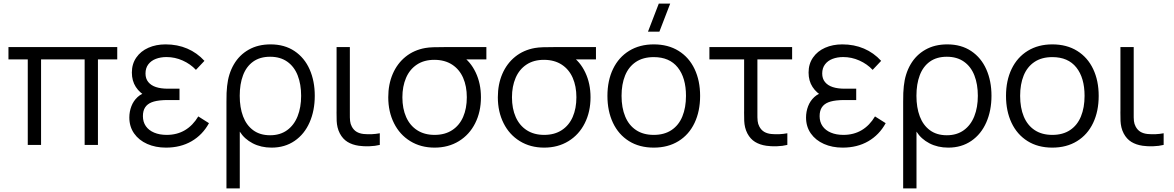

<svg xmlns="http://www.w3.org/2000/svg" viewBox="-20 -800 6481 1060"><path d="M133.3 0V-472H26.7V-540H627.3V-472H520.7V0H447.3V-472H206.7V0Z M896 15Q976.7 15 1037.6 -20.2Q1098.5 -55.5 1133.7 -120L1074.7 -157.3Q1044.8 -107.2 1000.9 -81.2Q957 -55.3 900.3 -55.3Q860.8 -55.3 831.2 -67.8Q801.5 -80.2 785.2 -103.5Q769 -126.8 769 -158.7Q769 -188.5 781.2 -207.1Q793.3 -225.7 817.2 -235.2Q841.2 -244.8 880.7 -247Q887 -247.3 893.7 -247.5Q900.3 -247.7 907 -247.7H971V-310.3H907.7Q868.5 -310.3 841.2 -319.3Q813.8 -328.3 798.6 -347.1Q783.3 -365.8 783.3 -394.3Q783.3 -424.2 798.7 -444.6Q814.2 -465 840.4 -475Q866.7 -485 899.3 -485Q945.8 -485 988.6 -465.8Q1031.3 -446.7 1061.7 -414.3L1108.7 -464Q1067.8 -508.7 1013.7 -531.8Q959.5 -555 894 -555Q841.5 -555 799.2 -536.3Q757 -517.7 732.5 -482.3Q708 -447 708 -399.3Q708 -353.8 729.8 -320.1Q751.5 -286.3 792.7 -264.3L797 -292Q763 -285.7 739.9 -264.5Q716.8 -243.3 705.4 -213.5Q694 -183.7 694 -151.3Q694 -101 720.4 -63.3Q746.8 -25.7 792.8 -5.3Q838.8 15 896 15Z M1230.2 -237.3Q1230.2 -266.2 1230.9 -287Q1231.7 -307.8 1233.8 -324.7Q1240.8 -392.5 1271.1 -444.5Q1301.3 -496.5 1353.1 -525.8Q1404.8 -555 1473.5 -555Q1550.8 -555 1605.9 -518.1Q1661 -481.2 1689.4 -416.9Q1717.8 -352.7 1717.8 -271.3Q1717.8 -189.3 1689.2 -124.3Q1660.7 -59.3 1606.6 -22.2Q1552.5 15 1479.2 15Q1421.2 15 1375.2 -8.8Q1329.3 -32.7 1303.8 -73.3V240H1230.2ZM1471.2 -53.3Q1526.5 -53.3 1565 -81.2Q1603.5 -109 1623 -158.2Q1642.5 -207.3 1642.5 -271Q1642.5 -334.8 1623.5 -383.5Q1604.5 -432.2 1566 -459.4Q1527.5 -486.7 1471.2 -486.7Q1415.2 -486.7 1377.6 -459.8Q1340 -432.8 1321.8 -384.4Q1303.5 -336 1303.5 -271.3Q1303.5 -206.3 1322 -157.4Q1340.5 -108.5 1378.1 -80.9Q1415.7 -53.3 1471.2 -53.3Z M1960.8 4.7Q1924.8 -0.5 1898.7 -16.5Q1872.5 -32.5 1856.2 -63.3Q1847.5 -80 1843.5 -97.4Q1839.5 -114.8 1838.7 -132.3Q1837.8 -149.8 1838 -180Q1838.2 -183.8 1838.2 -187.8Q1838.2 -191.7 1838.2 -195.7V-540H1911.5V-198.3V-179.2Q1911 -148.5 1912.8 -132Q1914.5 -115.5 1922.5 -100.7Q1932.8 -81.8 1948.8 -72.3Q1964.8 -62.8 1987.5 -60.3Q2033.2 -56 2076.8 -64.3V0Q2051 6.5 2018.5 7.5Q1986 8.5 1960.8 4.7Z M2379.2 15Q2303 15 2244.9 -20.8Q2186.8 -56.5 2155.2 -119.8Q2123.5 -183 2123.5 -263Q2123.5 -334.5 2148.3 -392.1Q2173.2 -449.7 2219.2 -486.8Q2265.2 -523.8 2327.8 -535Q2346.8 -538.3 2372.6 -539.2Q2398.3 -540 2432.5 -540H2665.2V-472H2503.2L2527.5 -493.3Q2577 -461.2 2606.1 -400.2Q2635.2 -339.2 2635.2 -263Q2635.2 -182.8 2603.4 -119.7Q2571.7 -56.5 2513.5 -20.8Q2455.3 15 2379.2 15ZM2379.2 -55.3Q2436.2 -55.3 2476.2 -81.4Q2516.3 -107.5 2536.8 -154.3Q2557.2 -201.2 2557.2 -263Q2557.2 -324 2536.8 -370.5Q2516.3 -417 2476.2 -443.2Q2436 -469.3 2379.2 -469.7Q2321.5 -470 2281.5 -443.3Q2241.5 -416.7 2221.5 -369.7Q2201.5 -322.7 2201.5 -263Q2201.5 -200.3 2222.4 -153.5Q2243.3 -106.7 2283.3 -81Q2323.3 -55.3 2379.2 -55.3Z M2984.2 15Q2908 15 2849.9 -20.8Q2791.8 -56.5 2760.2 -119.8Q2728.5 -183 2728.5 -263Q2728.5 -334.5 2753.3 -392.1Q2778.2 -449.7 2824.2 -486.8Q2870.2 -523.8 2932.8 -535Q2951.8 -538.3 2977.6 -539.2Q3003.3 -540 3037.5 -540H3270.2V-472H3108.2L3132.5 -493.3Q3182 -461.2 3211.1 -400.2Q3240.2 -339.2 3240.2 -263Q3240.2 -182.8 3208.4 -119.7Q3176.7 -56.5 3118.5 -20.8Q3060.3 15 2984.2 15ZM2984.2 -55.3Q3041.2 -55.3 3081.2 -81.4Q3121.3 -107.5 3141.8 -154.3Q3162.2 -201.2 3162.2 -263Q3162.2 -324 3141.8 -370.5Q3121.3 -417 3081.2 -443.2Q3041 -469.3 2984.2 -469.7Q2926.5 -470 2886.5 -443.3Q2846.5 -416.7 2826.5 -369.7Q2806.5 -322.7 2806.5 -263Q2806.5 -200.3 2827.4 -153.5Q2848.3 -106.7 2888.3 -81Q2928.3 -55.3 2984.2 -55.3Z M3620.3 -625H3557.3L3617 -780H3680ZM3589.2 15Q3510 15 3452.3 -21.1Q3394.7 -57.2 3364.1 -121.9Q3333.5 -186.7 3333.5 -270.7Q3333.5 -355.2 3364.6 -419.6Q3395.7 -484 3453.6 -519.5Q3511.5 -555 3589.2 -555Q3668.7 -555 3726.4 -519.1Q3784.2 -483.2 3814.7 -418.8Q3845.2 -354.5 3845.2 -270.7Q3845.2 -185.7 3814.4 -121.1Q3783.7 -56.5 3725.8 -20.8Q3667.8 15 3589.2 15ZM3589.2 -55.3Q3647.7 -55.3 3687.6 -82.1Q3727.5 -108.8 3747.3 -157.4Q3767.2 -206 3767.2 -270.7Q3767.2 -370.5 3721.7 -427.6Q3676.2 -484.7 3589.2 -484.7Q3530 -484.7 3490.2 -457.8Q3450.5 -431 3431 -383Q3411.5 -335 3411.5 -270.7Q3411.5 -205 3431.8 -156.5Q3452 -108 3491.8 -81.7Q3531.5 -55.3 3589.2 -55.3Z M4210.8 4.7Q4174.8 -0.5 4148.7 -16.5Q4122.5 -32.5 4106.2 -63.3Q4097.5 -80 4093.5 -97.4Q4089.5 -114.8 4088.7 -132.3Q4087.8 -149.8 4088 -180Q4088.2 -183.8 4088.2 -187.8Q4088.2 -191.7 4088.2 -195.7V-472H3896.5V-540H4353.2V-472H4161.5V-198.3V-179.2Q4161 -148.5 4162.8 -132Q4164.5 -115.5 4172.5 -100.7Q4182.8 -81.8 4198.8 -72.3Q4214.8 -62.8 4237.5 -60.3Q4283.2 -56 4326.8 -64.3V0Q4301 6.5 4268.5 7.5Q4236 8.5 4210.8 4.7Z M4632 15Q4712.7 15 4773.6 -20.2Q4834.5 -55.5 4869.7 -120L4810.7 -157.3Q4780.8 -107.2 4736.9 -81.2Q4693 -55.3 4636.3 -55.3Q4596.8 -55.3 4567.2 -67.8Q4537.5 -80.2 4521.2 -103.5Q4505 -126.8 4505 -158.7Q4505 -188.5 4517.2 -207.1Q4529.3 -225.7 4553.2 -235.2Q4577.2 -244.8 4616.7 -247Q4623 -247.3 4629.7 -247.5Q4636.3 -247.7 4643 -247.7H4707V-310.3H4643.7Q4604.5 -310.3 4577.2 -319.3Q4549.8 -328.3 4534.6 -347.1Q4519.3 -365.8 4519.3 -394.3Q4519.3 -424.2 4534.8 -444.6Q4550.2 -465 4576.4 -475Q4602.7 -485 4635.3 -485Q4681.8 -485 4724.6 -465.8Q4767.3 -446.7 4797.7 -414.3L4844.7 -464Q4803.8 -508.7 4749.7 -531.8Q4695.5 -555 4630 -555Q4577.5 -555 4535.2 -536.3Q4493 -517.7 4468.5 -482.3Q4444 -447 4444 -399.3Q4444 -353.8 4465.8 -320.1Q4487.5 -286.3 4528.7 -264.3L4533 -292Q4499 -285.7 4475.9 -264.5Q4452.8 -243.3 4441.4 -213.5Q4430 -183.7 4430 -151.3Q4430 -101 4456.4 -63.3Q4482.8 -25.7 4528.8 -5.3Q4574.8 15 4632 15Z M4966.2 -237.3Q4966.2 -266.2 4966.9 -287Q4967.7 -307.8 4969.8 -324.7Q4976.8 -392.5 5007.1 -444.5Q5037.3 -496.5 5089.1 -525.8Q5140.8 -555 5209.5 -555Q5286.8 -555 5341.9 -518.1Q5397 -481.2 5425.4 -416.9Q5453.8 -352.7 5453.8 -271.3Q5453.8 -189.3 5425.2 -124.3Q5396.7 -59.3 5342.6 -22.2Q5288.5 15 5215.2 15Q5157.2 15 5111.2 -8.8Q5065.3 -32.7 5039.8 -73.3V240H4966.2ZM5207.2 -53.3Q5262.5 -53.3 5301 -81.2Q5339.5 -109 5359 -158.2Q5378.5 -207.3 5378.5 -271Q5378.5 -334.8 5359.5 -383.5Q5340.5 -432.2 5302 -459.4Q5263.5 -486.7 5207.2 -486.7Q5151.2 -486.7 5113.6 -459.8Q5076 -432.8 5057.8 -384.4Q5039.5 -336 5039.5 -271.3Q5039.5 -206.3 5058 -157.4Q5076.5 -108.5 5114.1 -80.9Q5151.7 -53.3 5207.2 -53.3Z M5789.7 15Q5710.5 15 5652.8 -21.1Q5595.2 -57.2 5564.6 -121.9Q5534 -186.7 5534 -270.7Q5534 -355.2 5565.1 -419.6Q5596.2 -484 5654.1 -519.5Q5712 -555 5789.7 -555Q5869.2 -555 5926.9 -519.1Q5984.7 -483.2 6015.2 -418.8Q6045.7 -354.5 6045.7 -270.7Q6045.7 -185.7 6014.9 -121.1Q5984.2 -56.5 5926.2 -20.8Q5868.3 15 5789.7 15ZM5789.7 -55.3Q5848.2 -55.3 5888.1 -82.1Q5928 -108.8 5947.8 -157.4Q5967.7 -206 5967.7 -270.7Q5967.7 -370.5 5922.2 -427.6Q5876.7 -484.7 5789.7 -484.7Q5730.5 -484.7 5690.8 -457.8Q5651 -431 5631.5 -383Q5612 -335 5612 -270.7Q5612 -205 5632.2 -156.5Q5652.5 -108 5692.2 -81.7Q5732 -55.3 5789.7 -55.3Z M6288.3 4.7Q6252.3 -0.5 6226.2 -16.5Q6200 -32.5 6183.7 -63.3Q6175 -80 6171 -97.4Q6167 -114.8 6166.2 -132.3Q6165.3 -149.8 6165.5 -180Q6165.7 -183.8 6165.7 -187.8Q6165.7 -191.7 6165.7 -195.7V-540H6239V-198.3V-179.2Q6238.5 -148.5 6240.2 -132Q6242 -115.5 6250 -100.7Q6260.3 -81.8 6276.3 -72.3Q6292.3 -62.8 6315 -60.3Q6360.7 -56 6404.3 -64.3V0Q6378.5 6.5 6346 7.5Q6313.5 8.5 6288.3 4.7Z"/></svg>

Font: Manrope
Style: Regular
Weight: 400
Designer: Mikhail Sharanda
Foundry: Mikhail Sharanda
Version: Version 4.503